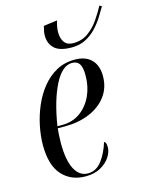

<svg xmlns="http://www.w3.org/2000/svg" viewBox="-117 -839 713 923"><g transform="rotate(-15 240.0 -378.0)"><path d="M290 -606Q229 -606 203.5 -630.5Q178 -655 178 -695Q178 -704 180 -715Q182 -726 186 -741L254 -750Q249 -734 246.5 -719.5Q244 -705 244 -693Q244 -662 258 -643Q272 -624 302 -624Q345 -624 376.5 -647Q408 -670 430.5 -703Q453 -736 469 -766L480 -760Q468 -739 451.5 -712.5Q435 -686 412 -661.5Q389 -637 359 -621.5Q329 -606 290 -606ZM194 10Q121 10 77 -39Q33 -88 33 -188Q33 -232 43 -281.5Q53 -331 73 -378Q93 -425 123.5 -463Q154 -501 194.5 -523.5Q235 -546 287 -546Q340 -546 369 -517Q398 -488 398 -435Q398 -377 366.5 -335Q335 -293 281 -270.5Q227 -248 159 -248H123Q122 -241 120.5 -217Q119 -193 119 -176Q119 -89 142.5 -45Q166 -1 208 -1Q249 -1 277 -37.5Q305 -74 321 -127Q326 -125 329 -119Q332 -113 332 -98Q332 -75 316 -50Q300 -25 269 -7.5Q238 10 194 10ZM148 -258Q200 -258 238 -285.5Q276 -313 297 -358.5Q318 -404 318 -459Q318 -500 306.5 -517Q295 -534 270 -534Q221 -534 182.5 -458.5Q144 -383 124 -258Z"/></g></svg>

Font: Noto Serif Display ExtraCondensed
Style: Italic
Weight: 400
Width: 2
Italic angle: -12°
Designer: Monotype Design Team
Foundry: Monotype Imaging Inc.
Version: Version 2.009